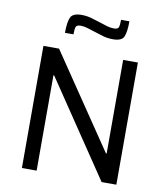

<svg xmlns="http://www.w3.org/2000/svg" viewBox="-96 -985 923 1065"><g transform="rotate(10 365.5 -452.5)"><path d="M100 0V-688H188L545 -161H549V-688H632V0H549L187 -537H183V0ZM205 -780Q205 -839 217 -866.5Q229 -894 279 -894Q307 -894 334 -886.5Q361 -879 388 -870Q409 -863 428.5 -857Q448 -851 468 -851Q490 -851 494.5 -863Q499 -875 499 -905H546Q546 -846 534.5 -818.5Q523 -791 473 -791Q443 -791 417 -798.5Q391 -806 364 -815Q343 -822 323 -828Q303 -834 284 -834Q262 -834 257.5 -822Q253 -810 253 -780Z"/></g></svg>

Font: Saira
Style: Regular
Weight: 400
Designer: Hector Gatti with collaboration of the Omnibus-Type team
Foundry: Omnibus-Type
Version: Version 1.100; ttfautohint (v1.8.3)